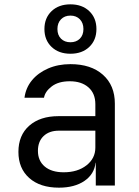

<svg xmlns="http://www.w3.org/2000/svg" viewBox="-20 -856 640 886"><path d="M252 10Q165 10 115 -34.5Q65 -79 65 -155Q65 -232 115 -276Q165 -320 250 -320H420V-375Q420 -425 388 -453Q356 -481 302 -481Q250 -481 219 -457.5Q188 -434 183 -405H93Q99 -451 127.5 -485.5Q156 -520 202 -540Q248 -560 305 -560Q400 -560 455 -511Q510 -462 510 -378V0H422V-105H421Q415 -52 369.5 -21Q324 10 252 10ZM274 -61Q338 -61 379 -93Q420 -125 420 -175V-253H252Q207 -253 181 -228Q155 -203 155 -160Q155 -114 186.5 -87.5Q218 -61 274 -61ZM305 -608Q251 -608 218 -639.5Q185 -671 185 -722Q185 -773 218 -804.5Q251 -836 305 -836Q359 -836 392 -804.5Q425 -773 425 -722Q425 -671 392 -639.5Q359 -608 305 -608ZM305 -661Q332 -661 348.5 -677.5Q365 -694 365 -722Q365 -750 348.5 -767Q332 -784 305 -784Q278 -784 261.5 -767Q245 -750 245 -722Q245 -694 261.5 -677.5Q278 -661 305 -661Z"/></svg>

Font: NKDuy Mono
Style: Regular
Weight: 400
Monospace: yes
Designer: NKDuy
Foundry: NKDuy
Version: Version 2.251; ttfautohint (v1.8.4.7-5d5b)